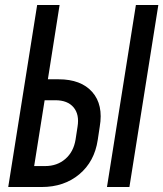

<svg xmlns="http://www.w3.org/2000/svg" viewBox="-20 -750 655 770"><path d="M13 0 129 -730H219L172 -432H215Q305 -432 350 -381Q395 -330 380 -242L372 -189Q359 -102 298 -51Q237 0 147 0ZM409 0 525 -730H615L499 0ZM117 -84H161Q209 -84 242 -112.5Q275 -141 283 -190L291 -242Q299 -291 275 -319.5Q251 -348 202 -348H159Z"/></svg>

Font: JetBrains Mono NL Medium
Style: Italic
Weight: 500
Italic angle: -9°
Monospace: yes
Designer: Philipp Nurullin, Konstantin Bulenkov
Foundry: JetBrains
Version: Version 2.305; ttfautohint (v1.8.4.7-5d5b)